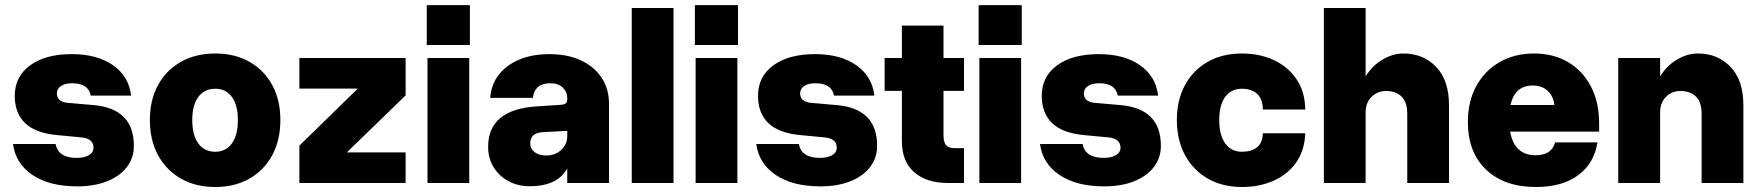

<svg xmlns="http://www.w3.org/2000/svg" viewBox="-20 -732 7036 768"><path d="M310 -182 209.5 -191.5Q122 -199.5 80.5 -239.5Q39 -279.5 39 -348.5Q39 -425.5 100.2 -470.5Q161.5 -515.5 267 -515.5Q369 -515.5 432.2 -471Q495.5 -426.5 504.5 -349.5H343Q334 -399 268.5 -399Q240.5 -399 224 -388Q207.5 -377 207.5 -358.5Q207.5 -326.5 247 -321L355.5 -311.5Q515.5 -297 515.5 -148.5Q515.5 -100 487.2 -63.5Q459 -27 408 -6.8Q357 13.5 289 13.5Q178 13.5 110.2 -32Q42.5 -77.5 32 -156H202.5Q212.5 -100.5 286.5 -100.5Q317 -100.5 335.5 -111.2Q354 -122 354 -141Q354 -176 310 -182Z M579.5 -252Q579.5 -332 612.2 -391.8Q645 -451.5 703.8 -484.8Q762.5 -518 841 -518Q919 -518 977.8 -484.8Q1036.5 -451.5 1069 -391.8Q1101.5 -332 1101.5 -252Q1101.5 -171.5 1069 -111.2Q1036.5 -51 977.8 -17.5Q919 16 841 16Q762.5 16 703.8 -17.5Q645 -51 612.2 -111.2Q579.5 -171.5 579.5 -252ZM931.5 -252Q931.5 -311.5 907.5 -344.2Q883.5 -377 841 -377Q797.5 -377 773.2 -344.2Q749 -311.5 749 -252Q749 -191.5 773.2 -158.2Q797.5 -125 841 -125Q883.5 -125 907.5 -158.2Q931.5 -191.5 931.5 -252Z M1177.5 -500H1602.5V-350.5L1367.5 -122.5H1602.5V0H1177.5V-149.5L1411 -377.5H1177.5Z M1687 -711.5H1859.5V-552H1687ZM1690 -500H1857V0H1690Z M2416 -317V0H2249V-58Q2227.5 -20.5 2189.5 -3.8Q2151.5 13 2100 13Q2051.5 13 2013.8 -7.5Q1976 -28 1954.2 -63.5Q1932.5 -99 1932.5 -144.5Q1932.5 -294 2127 -306.5L2221 -312.5Q2236.5 -313.5 2242.8 -318.2Q2249 -323 2249 -334.5V-339.5Q2249 -364.5 2231 -381.8Q2213 -399 2181.5 -399Q2118.5 -399 2111.5 -340.5H1941Q1944.5 -393.5 1975 -432.8Q2005.5 -472 2057.5 -493.8Q2109.5 -515.5 2177.5 -515.5Q2249.5 -515.5 2303 -490.8Q2356.5 -466 2386.2 -421.5Q2416 -377 2416 -317ZM2101 -158.5Q2101 -136.5 2118.8 -123.2Q2136.5 -110 2165.5 -110Q2201 -110 2225 -132.5Q2249 -155 2249 -188.5V-208.5L2152.5 -203.5Q2101 -201 2101 -158.5Z M2507 -700H2674V0H2507Z M2759.5 -711.5H2932V-552H2759.5ZM2762.5 -500H2929.5V0H2762.5Z M3283 -182 3182.5 -191.5Q3095 -199.5 3053.5 -239.5Q3012 -279.5 3012 -348.5Q3012 -425.5 3073.2 -470.5Q3134.5 -515.5 3240 -515.5Q3342 -515.5 3405.2 -471Q3468.5 -426.5 3477.5 -349.5H3316Q3307 -399 3241.5 -399Q3213.5 -399 3197 -388Q3180.5 -377 3180.5 -358.5Q3180.5 -326.5 3220 -321L3328.5 -311.5Q3488.5 -297 3488.5 -148.5Q3488.5 -100 3460.2 -63.5Q3432 -27 3381 -6.8Q3330 13.5 3262 13.5Q3151 13.5 3083.2 -32Q3015.5 -77.5 3005 -156H3175.5Q3185.5 -100.5 3259.5 -100.5Q3290 -100.5 3308.5 -111.2Q3327 -122 3327 -141Q3327 -176 3283 -182Z M3836 -139.5V0H3771Q3686.5 0 3637 -43Q3587.5 -86 3587.5 -167.5V-368.5H3518.5V-500H3587.5V-629.5H3754V-500H3836V-368.5H3754V-190.5Q3754 -163 3764.5 -151.2Q3775 -139.5 3797 -139.5Z M3894.5 -711.5H4067V-552H3894.5ZM3897.5 -500H4064.5V0H3897.5Z M4418 -182 4317.5 -191.5Q4230 -199.5 4188.5 -239.5Q4147 -279.5 4147 -348.5Q4147 -425.5 4208.2 -470.5Q4269.5 -515.5 4375 -515.5Q4477 -515.5 4540.2 -471Q4603.5 -426.5 4612.5 -349.5H4451Q4442 -399 4376.5 -399Q4348.5 -399 4332 -388Q4315.5 -377 4315.5 -358.5Q4315.5 -326.5 4355 -321L4463.5 -311.5Q4623.5 -297 4623.5 -148.5Q4623.5 -100 4595.2 -63.5Q4567 -27 4516 -6.8Q4465 13.5 4397 13.5Q4286 13.5 4218.2 -32Q4150.5 -77.5 4140 -156H4310.5Q4320.5 -100.5 4394.5 -100.5Q4425 -100.5 4443.5 -111.2Q4462 -122 4462 -141Q4462 -176 4418 -182Z M4687.5 -252Q4687.5 -332 4720 -391.8Q4752.5 -451.5 4811 -484.8Q4869.5 -518 4948 -518Q5018.5 -518 5075.5 -491.5Q5132.5 -465 5166.2 -415Q5200 -365 5201 -294H5031.5Q5030.5 -337.5 5007.8 -357.2Q4985 -377 4948 -377Q4904.5 -377 4880.8 -344.5Q4857 -312 4857 -252Q4857 -191.5 4881 -158.2Q4905 -125 4948 -125Q4984.5 -125 5007.2 -142Q5030 -159 5031.5 -199H5201Q5198.5 -130 5164.5 -82Q5130.5 -34 5074.2 -9Q5018 16 4948 16Q4870 16 4811.5 -17.5Q4753 -51 4720.2 -111.2Q4687.5 -171.5 4687.5 -252Z M5609 -276Q5609 -324 5586 -346Q5563 -368 5524.5 -368Q5489.5 -368 5466 -344.2Q5442.5 -320.5 5442.5 -283V0H5275.5V-700H5442.5V-426.5Q5470 -470.5 5511 -494.2Q5552 -518 5593.5 -518Q5673 -518 5724.5 -464.5Q5776 -411 5776 -311.5V0H5609Z M5851.5 -244.5Q5851.5 -326 5885 -387.5Q5918.5 -449 5978.2 -483.5Q6038 -518 6116.5 -518Q6193 -518 6251.5 -484Q6310 -450 6343.2 -387Q6376.5 -324 6376.5 -238V-205.5H6020.5Q6037.5 -111 6122.5 -111Q6186.5 -111 6200.5 -162.5H6370Q6356.5 -78 6292.5 -31Q6228.5 16 6124 16Q5997 16 5924.2 -53.5Q5851.5 -123 5851.5 -244.5ZM6111 -390Q6039.5 -390 6022 -312H6197.5Q6193.5 -348 6170.2 -369Q6147 -390 6111 -390Z M6786.5 -276Q6786.5 -324 6763.5 -346Q6740.5 -368 6702 -368Q6666.5 -368 6643.5 -344.2Q6620.5 -320.5 6620.5 -283V0H6453V-500H6620.5V-426.5Q6648 -470.5 6688.8 -494.2Q6729.5 -518 6771.5 -518Q6851 -518 6902.2 -464.5Q6953.5 -411 6953.5 -311.5V0H6786.5Z"/></svg>

Font: Overused Grotesk ExtraBold
Style: Regular
Weight: 800
Version: Version 0.004